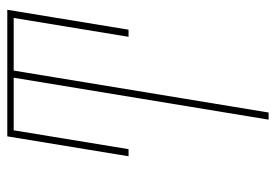

<svg xmlns="http://www.w3.org/2000/svg" viewBox="-138 -638 775 540"><g transform="rotate(-90 250.0 -367.5)"><path d="M184 0 302 -717H154L101 -394H81L137 -735H493L437 -394H417L470 -717H322L204 0Z"/></g></svg>

Font: Iosevka Thin Oblique
Style: Regular
Weight: 100
Italic angle: -9°
Monospace: yes
Designer: Belleve Invis
Foundry: Belleve Invis
Version: Version 32.5.0; ttfautohint (v1.8.4)